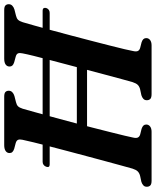

<svg xmlns="http://www.w3.org/2000/svg" viewBox="66 -806 740 912"><g transform="rotate(-90 436.0 -350.0)"><path d="M100 -500.5Q102.5 -508 108.8 -512.8Q115 -517.5 123 -517.5H842Q850 -517.5 853 -512.8Q856 -508 854 -500.5Q851.5 -493 845.5 -488.5Q839.5 -484 831 -484H111Q94.5 -484 100 -500.5ZM238.5 -87.5Q235 -72.5 239 -64.8Q243 -57 254 -54L280 -47.5Q290.5 -44 295.5 -38.8Q300.5 -33.5 300.5 -25.5Q300.5 -14 291.2 -7Q282 0 266 0H34Q17 0 11 -6.2Q5 -12.5 5 -22Q4.5 -32.5 11.5 -39Q18.5 -45.5 28.5 -48.5L56.5 -54.5Q70 -58 77.8 -65.8Q85.5 -73.5 91 -90.5Q96 -108.5 105 -141Q114 -173.5 125.2 -215.2Q136.5 -257 149 -303.8Q161.5 -350.5 173.8 -397Q186 -443.5 197 -485.5Q208 -527.5 216 -560.8Q224 -594 228 -613Q231 -626.5 227.8 -634.2Q224.5 -642 212 -645.5L185.5 -652.5Q175 -656 170 -661.2Q165 -666.5 165 -674.5Q165 -686.5 174.8 -693.2Q184.5 -700 202.5 -700H432.5Q449.5 -700 455.2 -694Q461 -688 461 -678.5Q461 -668.5 454.2 -661.8Q447.5 -655 436 -651.5L406.5 -644Q393.5 -641 387 -634.2Q380.5 -627.5 375.5 -612Q369.5 -591.5 359.8 -556.2Q350 -521 337.8 -476.2Q325.5 -431.5 312.5 -382.8Q299.5 -334 287.2 -286.2Q275 -238.5 264.8 -197.8Q254.5 -157 247.5 -127.8Q240.5 -98.5 238.5 -87.5ZM245 -355H633.5L619 -306.5H230.5ZM649.5 -87.5Q646 -72.5 650 -64.8Q654 -57 665.5 -54L691 -47.5Q701.5 -44 706.2 -38.8Q711 -33.5 711 -25.5Q711 -14 701.8 -7Q692.5 0 676.5 0H445.5Q428 0 422 -6.2Q416 -12.5 416 -22Q415.5 -32.5 422.5 -39Q429.5 -45.5 440 -48.5L468 -54.5Q481.5 -58 489 -65.8Q496.5 -73.5 502 -90.5Q507 -108.5 516 -141Q525 -173.5 536 -215.2Q547 -257 559.5 -303.8Q572 -350.5 584.2 -397Q596.5 -443.5 607.5 -485.5Q618.5 -527.5 626.8 -560.8Q635 -594 638.5 -613Q641.5 -626.5 638.5 -634.2Q635.5 -642 622.5 -645.5L596.5 -652.5Q585.5 -656 580.8 -661.2Q576 -666.5 576 -674.5Q576 -686.5 585.5 -693.2Q595 -700 613.5 -700H843.5Q860.5 -700 866.2 -694Q872 -688 872 -678.5Q872 -668.5 865.2 -661.8Q858.5 -655 847 -651.5L817.5 -644Q804.5 -641 798 -634.2Q791.5 -627.5 786.5 -612Q780.5 -591.5 770.5 -556.2Q760.5 -521 748.5 -476.2Q736.5 -431.5 723.5 -382.8Q710.5 -334 698.2 -286.2Q686 -238.5 675.5 -197.8Q665 -157 658.2 -127.8Q651.5 -98.5 649.5 -87.5Z"/></g></svg>

Font: Fraunces SemiBold
Style: Italic
Weight: 600
Italic angle: -16°
Version: Version 1.000;[b76b70a41]